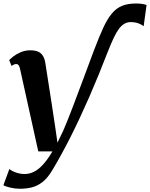

<svg xmlns="http://www.w3.org/2000/svg" viewBox="-52 -856 880 1126"><path d="M64.5 251Q36.5 251 8 244.2Q-20.5 237.5 -32 230L3 135Q14.5 146 40.2 155.2Q66 164.5 91.5 164.5Q121 164.5 147.5 151.2Q174 138 200.5 109Q227 80 255.5 32H172.5L65.5 -452Q62 -468 56.8 -474.2Q51.5 -480.5 44 -480.5Q37 -480.5 30.2 -477.8Q23.5 -475 15.5 -469.5L2 -503.5Q8.5 -511 26 -524.8Q43.5 -538.5 69.5 -549.8Q95.5 -561 126 -561Q168.5 -561 188.2 -542.5Q208 -524 213.5 -489Q218 -460 222.8 -429.2Q227.5 -398.5 232.5 -367.5Q237.5 -336.5 242.2 -305.5Q247 -274.5 251.8 -243.2Q256.5 -212 261.2 -181.2Q266 -150.5 270.5 -120L285 -19.5L320 -92Q344 -148.5 372.5 -222.8Q401 -297 433 -383.5Q465 -470 499 -560.5Q528.5 -638.5 553 -691.8Q577.5 -745 603.8 -776.5Q630 -808 664 -821.8Q698 -835.5 746.5 -835.5Q771.5 -835.5 786.8 -832.2Q802 -829 807.5 -826.5L790.5 -702.5Q777.5 -713 757.8 -719.8Q738 -726.5 715.5 -726.5Q695 -726.5 678 -717Q661 -707.5 645.5 -686.8Q630 -666 614.5 -633Q599 -600 580.5 -553.5Q527 -414.5 471.8 -288Q416.5 -161.5 361.5 -52.5Q306.5 56.5 253 145Q226.5 189 197 211.8Q167.5 234.5 135 242.8Q102.5 251 64.5 251Z"/></svg>

Font: Merriweather 36pt ExtraBold
Style: Italic
Weight: 800
Italic angle: -7.8°
Version: Version 2.101